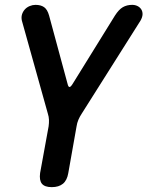

<svg xmlns="http://www.w3.org/2000/svg" viewBox="-20 -580 640 790"><path d="M193 190Q164 190 152.5 176Q141 162 145 132L180 -60Q182 -74 181.5 -87Q181 -100 177 -112L70 -495Q67 -509 70.5 -520.5Q74 -532 82 -541Q90 -550 102 -555Q114 -560 126 -560Q148 -560 161.5 -550.5Q175 -541 182 -516L258 -235Q261 -222 266 -222Q271 -222 279 -235L453 -516Q469 -541 485.5 -550.5Q502 -560 524 -560Q536 -560 546 -555Q556 -550 561.5 -541Q567 -532 566.5 -520.5Q566 -509 558 -495L316 -112Q308 -100 302.5 -87Q297 -74 295 -60L261 132Q256 162 239 176Q222 190 193 190Z"/></svg>

Font: Maple Mono NL SemiBold
Style: Italic
Weight: 600
Italic angle: -10°
Monospace: yes
Designer: subframe7536
Version: Version 7.000